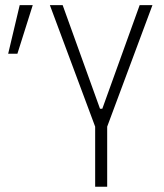

<svg xmlns="http://www.w3.org/2000/svg" viewBox="-20 -713 626 733"><path d="M343.3 0V-229.5L170.4 -693.4H219.2L361.8 -297.9H370.6L513.2 -693.4H562L389.2 -229.5V0ZM11.2 -507.8 55.2 -693.4H105L46.4 -507.8Z"/></svg>

Font: Cascadia Mono ExtraLight
Style: Regular
Weight: 200
Monospace: yes
Designer: Aaron Bell
Foundry: Saja Typeworks
Version: Version 2404.023; ttfautohint (v1.8.4)